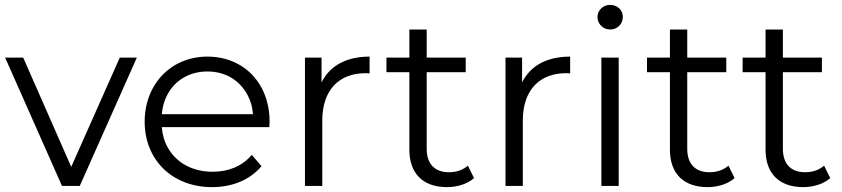

<svg xmlns="http://www.w3.org/2000/svg" viewBox="-20 -762 3453 787"><path d="M307 0 541 -526H471L272 -78L75 -526H1L234 0Z M849 5C933 5 1005 -25 1052 -81L1012 -127C972 -80 916 -58 851 -58C770 -58 704 -94 669 -155C654 -180 646 -209 643 -241H1084C1084 -249 1085 -258 1085 -263C1085 -422 978 -530 830 -530C683 -530 573 -419 573 -263C573 -107 686 5 849 5ZM643 -294C646 -323 653 -350 666 -374C698 -434 758 -469 830 -469C903 -469 961 -434 994 -374C1007 -350 1015 -323 1017 -294Z M1301 0V-268C1301 -392 1369 -462 1478 -462C1483 -462 1488 -462 1495 -461V-530C1443 -530 1400 -519 1365 -498C1336 -480 1313 -455 1298 -424V-526H1230V0Z M1812 5C1853 5 1895 -7 1923 -32L1898 -83C1877 -65 1851 -56 1820 -56C1761 -56 1729 -91 1729 -152V-466H1889V-526H1729V-641H1658V-526H1564V-466H1658V-148C1658 -52 1713 5 1812 5Z M2123 0V-268C2123 -392 2191 -462 2300 -462C2305 -462 2310 -462 2317 -461V-530C2265 -530 2222 -519 2187 -498C2158 -480 2135 -455 2120 -424V-526H2052V0Z M2481 -641C2512 -641 2533 -665 2533 -693C2533 -721 2510 -742 2481 -742C2452 -742 2429 -720 2429 -692C2429 -664 2452 -641 2481 -641ZM2516 0V-526H2445V0Z M2880 5C2921 5 2963 -7 2991 -32L2966 -83C2945 -65 2919 -56 2888 -56C2829 -56 2797 -91 2797 -152V-466H2957V-526H2797V-641H2726V-526H2632V-466H2726V-148C2726 -52 2781 5 2880 5Z M3272 5C3313 5 3355 -7 3383 -32L3358 -83C3337 -65 3311 -56 3280 -56C3221 -56 3189 -91 3189 -152V-466H3349V-526H3189V-641H3118V-526H3024V-466H3118V-148C3118 -52 3173 5 3272 5Z"/></svg>

Font: Montserrat Z
Style: Regular
Weight: 400
Designer: Julieta Ulanovsky
Foundry: Julieta Ulanovsky
Version: Version 8.000